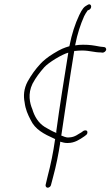

<svg xmlns="http://www.w3.org/2000/svg" viewBox="-20 -680 516 897"><path d="M109 -299C91 -265 89 -232 95 -202C99 -169 110 -145 123 -120C144 -75 185 -54 234 -32C235 -32 234 -31 235 -31H238L237 -27C229 31 217 89 202 146L193 184C192 190 196 197 203 197C209 197 217 191 218 185L228 147C242 96 253 41 261 -11V-18C271 -15 286 -11 297 -12C329 -12 352 -28 374 -43C381 -48 387 -52 388 -58C390 -66 386 -71 380 -71C371 -71 367 -67 361 -62C345 -54 331 -39 303 -38C287 -36 276 -44 266 -47L267 -51C286 -177 305 -310 326 -437L327 -442H331C340 -443 352 -444 363 -444C399 -444 420 -435 451 -435L459 -434C466 -434 474 -440 476 -447C477 -453 473 -460 467 -460L459 -461C455 -461 449 -462 443 -463C416 -468 400 -471 368 -471C355 -471 342 -470 331 -468L332 -473C341 -520 356 -566 373 -604C375 -609 384 -624 388 -629L389 -631L398 -635C413 -645 405 -668 389 -657C388 -656 391 -658 389 -657C372 -648 365 -640 350 -609C331 -569 315 -520 305 -468L304 -464C280 -457 264 -451 230 -430C202 -413 182 -396 169 -382C145 -356 127 -331 109 -299ZM132 -289C148 -319 166 -342 187 -366C207 -388 269 -426 299 -434L298 -427C279 -308 259 -186 243 -67V-59C223 -67 206 -77 189 -87C159 -106 141 -136 131 -170C119 -198 109 -242 132 -289Z"/></svg>

Font: Stray Cat
Style: LtObl
Weight: 300
Version: Version 1.0